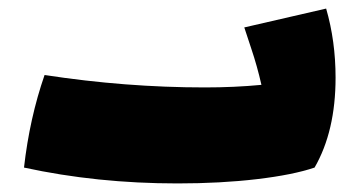

<svg xmlns="http://www.w3.org/2000/svg" viewBox="-20 -386 839 448"><path d="M763 -205Q763 -80 714 5Q664 22 579.5 32Q495 42 394 42Q206 42 36 5Q49 -110 84 -211Q273 -182 458 -182Q527 -182 590 -188Q580 -232 566.5 -272Q553 -312 550 -322L741 -366Q763 -290 763 -205Z"/></svg>

Font: Lalezar
Style: Regular
Weight: 400
Designer: Borna Izadpanah
Foundry: Borna Izadpanah
Version: Version 1.003;November 28, 2018;FontCreator 11.5.0.2421 64-b